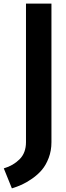

<svg xmlns="http://www.w3.org/2000/svg" viewBox="-20 -790 367 1064"><path d="M124 -770H265.1V-2Q265.1 44.9 250 84.7Q234.9 124.5 212.4 151.1Q189.9 177.7 158.7 199.5Q127.4 221.2 101.1 233.2Q74.7 245.1 45.9 253.9L1 143.1Q53.2 127.9 88.6 92.5Q124 57.1 124 -2Z"/></svg>

Font: Junction Bold
Style: Bold
Weight: 700
Designer: Caroline Hadilaksono
Foundry: Caroline Hadilaksono
Version: Version 001.001